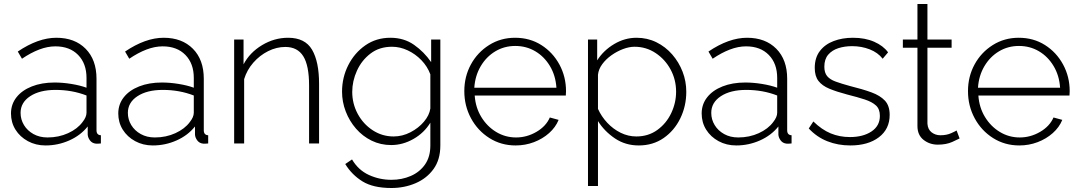

<svg xmlns="http://www.w3.org/2000/svg" viewBox="-20 -718 5406 961"><path d="M35 -150Q35 -196 62.5 -231Q90 -266 139.5 -285.5Q189 -305 253 -305Q293 -305 336.5 -298Q380 -291 413 -279V-328Q413 -400 371 -443Q329 -486 257 -486Q218 -486 176 -470Q134 -454 90 -424L69 -460Q171 -529 262 -529Q354 -529 408.5 -474Q463 -419 463 -324V-66Q463 -42 485 -41V0Q466 2 460 1Q441 -1 430.5 -15Q420 -29 419 -44V-85Q383 -40 326.5 -15Q270 10 208 10Q159 10 119.5 -11.5Q80 -33 57.5 -69Q35 -105 35 -150ZM393 -107Q413 -132 413 -154V-240Q341 -268 258 -268Q179 -268 131 -236.5Q83 -205 83 -153Q83 -120 100 -92Q117 -64 147.5 -47Q178 -30 218 -30Q274 -30 321 -51.5Q368 -73 393 -107Z M572 -150Q572 -196 599.5 -231Q627 -266 676.5 -285.5Q726 -305 790 -305Q830 -305 873.5 -298Q917 -291 950 -279V-328Q950 -400 908 -443Q866 -486 794 -486Q755 -486 713 -470Q671 -454 627 -424L606 -460Q708 -529 799 -529Q891 -529 945.5 -474Q1000 -419 1000 -324V-66Q1000 -42 1022 -41V0Q1003 2 997 1Q978 -1 967.5 -15Q957 -29 956 -44V-85Q920 -40 863.5 -15Q807 10 745 10Q696 10 656.5 -11.5Q617 -33 594.5 -69Q572 -105 572 -150ZM930 -107Q950 -132 950 -154V-240Q878 -268 795 -268Q716 -268 668 -236.5Q620 -205 620 -153Q620 -120 637 -92Q654 -64 684.5 -47Q715 -30 755 -30Q811 -30 858 -51.5Q905 -73 930 -107Z M1577 0H1527V-290Q1527 -390 1498 -436.5Q1469 -483 1408 -483Q1364 -483 1322 -462Q1280 -441 1248 -404.5Q1216 -368 1202 -322V0H1152V-520H1199V-396Q1230 -455 1291.5 -492Q1353 -529 1422 -529Q1507 -529 1542 -469Q1577 -409 1577 -299Z M1938 8Q1885 8 1840 -14Q1795 -36 1762 -74Q1729 -112 1710.5 -160Q1692 -208 1692 -259Q1692 -330 1723 -391.5Q1754 -453 1808.5 -491Q1863 -529 1934 -529Q2002 -529 2052.5 -493.5Q2103 -458 2138 -407V-520H2184V10Q2184 81 2150 128Q2116 175 2060 199Q2004 223 1939 223Q1848 223 1794.5 190Q1741 157 1708 103L1742 80Q1773 133 1826 157.5Q1879 182 1939 182Q1992 182 2036.5 162.5Q2081 143 2107.5 105Q2134 67 2134 10V-104Q2103 -53 2049.5 -22.5Q1996 8 1938 8ZM1950 -35Q1994 -35 2034.5 -56Q2075 -77 2102 -109Q2129 -141 2134 -175V-346Q2119 -386 2089 -417Q2059 -448 2020.5 -466Q1982 -484 1942 -484Q1879 -484 1834.5 -450Q1790 -416 1766.5 -364Q1743 -312 1743 -258Q1743 -199 1770.5 -148Q1798 -97 1845.5 -66Q1893 -35 1950 -35Z M2561 10Q2488 10 2429.5 -27Q2371 -64 2337.5 -126Q2304 -188 2304 -262Q2304 -335 2337 -395.5Q2370 -456 2428 -492.5Q2486 -529 2558 -529Q2632 -529 2689.5 -492.5Q2747 -456 2780 -395Q2813 -334 2813 -262Q2813 -250 2812 -240H2356Q2360 -180 2389 -132.5Q2418 -85 2463.5 -57.5Q2509 -30 2563 -30Q2617 -30 2665 -58Q2713 -86 2732 -130L2776 -118Q2761 -81 2728.5 -52Q2696 -23 2652.5 -6.5Q2609 10 2561 10ZM2354 -279H2765Q2761 -340 2732.5 -387.5Q2704 -435 2659 -461.5Q2614 -488 2559 -488Q2504 -488 2459 -461Q2414 -434 2386 -386.5Q2358 -339 2354 -279Z M3177 10Q3110 10 3057.5 -25.5Q3005 -61 2973 -112V213H2923V-520H2969V-416Q3001 -466 3054 -497.5Q3107 -529 3166 -529Q3220 -529 3265.5 -506.5Q3311 -484 3344.5 -445.5Q3378 -407 3396.5 -359Q3415 -311 3415 -259Q3415 -187 3385 -125.5Q3355 -64 3301.5 -27Q3248 10 3177 10ZM3165 -35Q3225 -35 3270 -67.5Q3315 -100 3339.5 -151.5Q3364 -203 3364 -259Q3364 -319 3336.5 -370Q3309 -421 3261.5 -452.5Q3214 -484 3156 -484Q3129 -484 3098.5 -472.5Q3068 -461 3040.5 -441.5Q3013 -422 2994.5 -397Q2976 -372 2973 -344V-173Q2990 -135 3019.5 -103.5Q3049 -72 3086.5 -53.5Q3124 -35 3165 -35Z M3492 -150Q3492 -196 3519.5 -231Q3547 -266 3596.5 -285.5Q3646 -305 3710 -305Q3750 -305 3793.5 -298Q3837 -291 3870 -279V-328Q3870 -400 3828 -443Q3786 -486 3714 -486Q3675 -486 3633 -470Q3591 -454 3547 -424L3526 -460Q3628 -529 3719 -529Q3811 -529 3865.5 -474Q3920 -419 3920 -324V-66Q3920 -42 3942 -41V0Q3923 2 3917 1Q3898 -1 3887.5 -15Q3877 -29 3876 -44V-85Q3840 -40 3783.5 -15Q3727 10 3665 10Q3616 10 3576.5 -11.5Q3537 -33 3514.5 -69Q3492 -105 3492 -150ZM3850 -107Q3870 -132 3870 -154V-240Q3798 -268 3715 -268Q3636 -268 3588 -236.5Q3540 -205 3540 -153Q3540 -120 3557 -92Q3574 -64 3604.5 -47Q3635 -30 3675 -30Q3731 -30 3778 -51.5Q3825 -73 3850 -107Z M4236 10Q4174 10 4121 -11Q4068 -32 4028 -75L4051 -110Q4093 -69 4137.5 -50.5Q4182 -32 4234 -32Q4300 -32 4342 -60Q4384 -88 4384 -138Q4384 -172 4364.5 -190Q4345 -208 4308.5 -220Q4272 -232 4220 -245Q4167 -259 4131 -274Q4095 -289 4076.5 -313Q4058 -337 4058 -378Q4058 -429 4083.5 -462.5Q4109 -496 4152.5 -512.5Q4196 -529 4249 -529Q4310 -529 4355.5 -509Q4401 -489 4425 -456L4398 -424Q4374 -455 4333 -471Q4292 -487 4245 -487Q4208 -487 4176.5 -477Q4145 -467 4125.5 -444.5Q4106 -422 4106 -384Q4106 -354 4120 -337Q4134 -320 4163 -309.5Q4192 -299 4236 -287Q4297 -272 4341 -256Q4385 -240 4409 -214.5Q4433 -189 4433 -143Q4433 -72 4379 -31Q4325 10 4236 10Z M4783 -25Q4776 -21 4746 -7.5Q4716 6 4674 6Q4633 6 4602.5 -18Q4572 -42 4572 -87V-479H4499V-520H4572V-698H4622V-520H4743V-479H4622V-99Q4624 -70 4643 -55.5Q4662 -41 4687 -41Q4718 -41 4741 -51.5Q4764 -62 4768 -65Z M5082 10Q5009 10 4950.5 -27Q4892 -64 4858.5 -126Q4825 -188 4825 -262Q4825 -335 4858 -395.5Q4891 -456 4949 -492.5Q5007 -529 5079 -529Q5153 -529 5210.5 -492.5Q5268 -456 5301 -395Q5334 -334 5334 -262Q5334 -250 5333 -240H4877Q4881 -180 4910 -132.5Q4939 -85 4984.5 -57.5Q5030 -30 5084 -30Q5138 -30 5186 -58Q5234 -86 5253 -130L5297 -118Q5282 -81 5249.5 -52Q5217 -23 5173.5 -6.5Q5130 10 5082 10ZM4875 -279H5286Q5282 -340 5253.5 -387.5Q5225 -435 5180 -461.5Q5135 -488 5080 -488Q5025 -488 4980 -461Q4935 -434 4907 -386.5Q4879 -339 4875 -279Z"/></svg>

Font: Raleway Light
Style: Regular
Weight: 300
Designer: Matt McInerney, Pablo Impallari, Rodrigo Fuenzalida
Foundry: Matt McInerney, Pablo Impallari, Rodrigo Fuenzalida
Version: Version 4.026